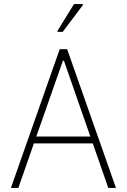

<svg xmlns="http://www.w3.org/2000/svg" viewBox="-20 -932 629 952"><path d="M34 0 276 -688H313L555 0H517L440 -221H148L71 0ZM160 -255H428L297 -631H292ZM265 -774V-779L347 -912H391V-907L291 -774Z"/></svg>

Font: Saira SemiCondensed Thin
Style: Regular
Weight: 250
Width: 4
Designer: Hector Gatti with collaboration of the Omnibus-Type team
Foundry: Omnibus-Type
Version: Version 1.101